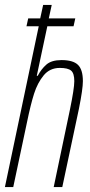

<svg xmlns="http://www.w3.org/2000/svg" viewBox="-20 -763 368 783"><path d="M318 -432Q318 -400 302 -320L234 0H199L265 -315Q283 -402 283 -432Q283 -464 270 -475Q257 -486 224 -486Q183 -486 158 -455.5Q133 -425 119 -381Q105 -337 90 -264L34 0H0L138 -656H88L95 -688H144L156 -743H191L179 -688H287L280 -656H173L130 -454H134Q148 -481 169 -499.5Q190 -518 231 -518Q278 -518 298 -498.5Q318 -479 318 -432Z"/></svg>

Font: Saira Ultra Condensed Thin
Style: Italic
Weight: 100
Width: 1
Italic angle: -12°
Designer: Hector Gatti with collaboration of the Omnibus-Type team
Foundry: Omnibus-Type
Version: Version 1.001; ttfautohint (v1.8)